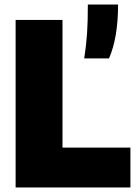

<svg xmlns="http://www.w3.org/2000/svg" viewBox="-20 -828 599 848"><path d="M49 0V-740H256V-176H556V0ZM368 -808H501.5Q501.5 -661.5 461.5 -570H352Q361 -628 364.5 -679.8Q368 -731.5 368 -808Z"/></svg>

Font: Encode Sans SemiCondensed Black
Style: Regular
Weight: 900
Width: 4
Designer: Multiple Designers
Foundry: Impallari Type
Version: Version 2.000